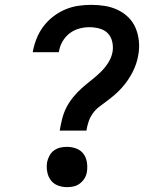

<svg xmlns="http://www.w3.org/2000/svg" viewBox="-20 -763 640 791"><path d="M226 -225Q230 -249 236 -273Q242 -297 253 -319Q264 -341 280.5 -361.5Q297 -382 316 -399Q335 -416 355.5 -432Q376 -448 394.5 -466Q413 -484 426.5 -505.5Q440 -527 444 -551Q447 -572 442 -592.5Q437 -613 423.5 -626.5Q410 -640 389.5 -645.5Q369 -651 348 -651Q327 -651 305.5 -645Q284 -639 266.5 -625.5Q249 -612 237.5 -592Q226 -572 223 -551L222 -548H115L116 -554Q121 -580 131.5 -606Q142 -632 159.5 -655Q177 -678 200 -695.5Q223 -713 249 -724Q275 -735 302 -739Q329 -743 356 -743Q385 -743 412.5 -738.5Q440 -734 464.5 -722.5Q489 -711 508.5 -692Q528 -673 538.5 -648Q549 -623 552 -595Q555 -567 550 -538Q547 -519 541 -501Q535 -483 526 -465.5Q517 -448 506 -432Q495 -416 481.5 -401Q468 -386 453 -373Q438 -360 422 -348Q406 -336 390 -324Q374 -312 362.5 -296Q351 -280 345 -262Q339 -244 336 -225ZM256 8Q236 8 218 1Q200 -6 189 -21Q178 -36 174.5 -55.5Q171 -75 174 -95Q177 -109 184 -122Q191 -135 203 -143.5Q215 -152 228.5 -155Q242 -158 256 -158Q276 -158 294.5 -151Q313 -144 324 -129Q335 -114 338 -94.5Q341 -75 338 -55Q336 -41 328.5 -28.5Q321 -16 309 -7Q297 2 283.5 5Q270 8 256 8Z"/></svg>

Font: Iosevka Semibold Extended
Style: Italic
Weight: 600
Width: 7
Italic angle: -9°
Monospace: yes
Designer: Belleve Invis
Foundry: Belleve Invis
Version: Version 32.5.0; ttfautohint (v1.8.4)